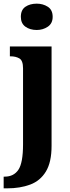

<svg xmlns="http://www.w3.org/2000/svg" viewBox="-40 -790 382 1050"><path d="M161 -626Q124 -626 99 -644Q74 -662 74 -698Q74 -736 99 -753Q124 -770 161 -770Q195 -770 221.5 -753Q248 -736 248 -698Q248 -662 221.5 -644Q195 -626 161 -626ZM-20 240V176H-14Q35 176 60.5 138.5Q86 101 86 -1V-416Q86 -459 66 -470.5Q46 -482 18 -482H14V-536H242V8Q242 97 211 148Q180 199 125 219.5Q70 240 -1 240Z"/></svg>

Font: Noto Serif Bengali Condensed ExtraBold
Style: Regular
Weight: 800
Width: 3
Designer: Juan Bruce, Universal Thirst, Indian Type Foundry and the Monotype Design Team.
Foundry: Monotype Imaging Inc.
Version: Version 2.003; ttfautohint (v1.8.4.7-5d5b)